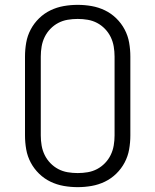

<svg xmlns="http://www.w3.org/2000/svg" viewBox="-20 -763 640 791"><path d="M300 8Q271 8 242.5 3Q214 -2 188 -14.5Q162 -27 141 -47.5Q120 -68 106.5 -93.5Q93 -119 88 -147.5Q83 -176 83 -205V-530Q83 -559 88 -587.5Q93 -616 106.5 -641.5Q120 -667 141 -687.5Q162 -708 188 -720.5Q214 -733 242.5 -738Q271 -743 300 -743Q329 -743 357.5 -738Q386 -733 412 -720.5Q438 -708 459 -687.5Q480 -667 493.5 -641.5Q507 -616 512 -587.5Q517 -559 517 -530V-205Q517 -176 512 -147.5Q507 -119 493.5 -93.5Q480 -68 459 -47.5Q438 -27 412 -14.5Q386 -2 357.5 3Q329 8 300 8ZM300 -50Q321 -50 341.5 -53.5Q362 -57 380 -66.5Q398 -76 412.5 -91Q427 -106 436 -124.5Q445 -143 448.5 -163.5Q452 -184 452 -205V-530Q452 -551 448.5 -571.5Q445 -592 436 -610.5Q427 -629 412.5 -644Q398 -659 380 -668.5Q362 -678 341.5 -681.5Q321 -685 300 -685Q279 -685 258.5 -681.5Q238 -678 220 -668.5Q202 -659 187.5 -644Q173 -629 164 -610.5Q155 -592 151.5 -571.5Q148 -551 148 -530V-205Q148 -184 151.5 -163.5Q155 -143 164 -124.5Q173 -106 187.5 -91Q202 -76 220 -66.5Q238 -57 258.5 -53.5Q279 -50 300 -50Z"/></svg>

Font: Iosevka Light Extended
Style: Regular
Weight: 300
Width: 7
Monospace: yes
Designer: Belleve Invis
Foundry: Belleve Invis
Version: Version 32.5.0; ttfautohint (v1.8.4)